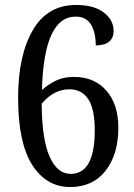

<svg xmlns="http://www.w3.org/2000/svg" viewBox="-20 -744 541 774"><path d="M53 -350Q53 -520 112 -622Q171 -724 287 -724Q359 -724 398.5 -693.5Q438 -663 438 -619Q438 -591 419.5 -576Q401 -561 366 -561Q366 -614 346.5 -645.5Q327 -677 285 -677Q157 -677 149 -381Q176 -405 206.5 -419.5Q237 -434 278 -434Q360 -434 408.5 -379Q457 -324 457 -229Q457 -121 405.5 -55.5Q354 10 263 10Q167 10 110 -79Q53 -168 53 -350ZM362 -219Q362 -304 336 -344Q310 -384 259 -384Q197 -384 148 -326Q149 -182 180 -112.5Q211 -43 265 -43Q362 -43 362 -219Z"/></svg>

Font: Noto Serif Narrow
Style: Regular
Weight: 400
Width: 4
Designer: Monotype Design Team
Foundry: Monotype Imaging Inc.
Version: Version 1.001